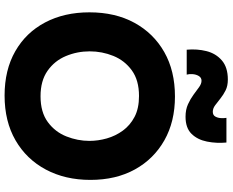

<svg xmlns="http://www.w3.org/2000/svg" viewBox="-106 -876 990 817"><g transform="rotate(90 388.5 -467.0)"><path d="M386 8Q277 8 197.5 -37.5Q118 -83 75 -164.5Q32 -246 32 -353Q32 -463 76.5 -544.5Q121 -626 201 -671.5Q281 -717 390 -717Q497 -717 576.5 -672Q656 -627 700.5 -546.5Q745 -466 745 -357Q745 -250 701 -167.5Q657 -85 576.5 -38.5Q496 8 386 8ZM389 -145Q457 -145 499 -176Q541 -207 560 -255Q579 -303 579 -353Q579 -390 568.5 -427Q558 -464 535.5 -495Q513 -526 477 -545Q441 -564 388 -564Q321 -564 279 -533.5Q237 -503 217.5 -455Q198 -407 198 -354Q198 -301 218 -253Q238 -205 280.5 -175Q323 -145 389 -145ZM476 -762Q446 -762 423 -772.5Q400 -783 382.5 -796Q365 -809 350.5 -819.5Q336 -830 323 -830Q310 -830 303 -818.5Q296 -807 295 -792Q294 -777 297 -767H191Q187 -811 197 -851Q207 -891 236.5 -916.5Q266 -942 318 -942Q345 -942 364 -932.5Q383 -923 398.5 -910.5Q414 -898 427.5 -888Q441 -878 455 -878Q469 -878 475 -888Q481 -898 482 -911.5Q483 -925 481 -936H586Q590 -894 582 -853.5Q574 -813 549 -787.5Q524 -762 476 -762Z"/></g></svg>

Font: Onest ExtraBold
Style: Regular
Weight: 800
Designer: Dmitri Voloshin, Andrey Kudryavtsev
Foundry: Dmitri Voloshin, Andrey Kudryavtsev
Version: Version 1.000;gftools[0.9.33]